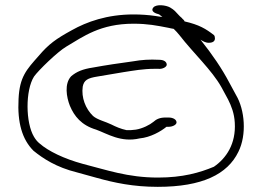

<svg xmlns="http://www.w3.org/2000/svg" viewBox="-20 -715 994 745"><path d="M52 -331C47 -239 66 -174 110 -130C147 -100 198 -66 279 -46L355 -25C423 -6 497 10 592 10C765 10 863 -39 905 -126C938 -192 930 -289 896 -346L870 -394C841 -449 805 -502 758 -561C766 -556 777 -549 790 -549C807 -549 814 -556 814 -566C814 -571 813 -576 810 -579C779 -603 753 -619 696 -632C695 -636 692 -639 688 -642C687 -645 680 -649 674 -656C661 -670 657 -676 640 -686C624 -695 587 -700 575 -686C563 -672 581 -663 598 -659C599 -657 605 -654 610 -649C600 -650 591 -652 583 -653C556 -657 527 -659 498 -659C395 -659 316 -630 259 -598C197 -564 169 -544 130 -498C83 -445 56 -417 52 -331ZM112 -184C79 -239 78 -364 112 -418C129 -442 203 -514 237 -534C303 -573 369 -623 498 -623C553 -623 588 -616 634 -607C639 -606 646 -604 654 -603C662 -595 670 -587 676 -579C731 -508 802 -443 839 -377L865 -329C878 -303 889 -275 891 -239C896 -157 858 -101 810 -68C755 -45 689 -26 593 -26C475 -26 393 -56 302 -79C228 -99 167 -129 134 -158C125 -165 118 -174 112 -184ZM251 -305C268 -264 296 -229 353 -212C397 -196 449 -161 522 -178C564 -182 604 -205 626 -223H634C650 -223 665 -231 665 -240C665 -251 652 -259 634 -259H622C601 -259 587 -253 575 -242C562 -231 533 -216 507 -212L487 -210H471C448 -215 430 -223 412 -232C390 -243 358 -250 341 -265C312 -293 295 -336 301 -379C306 -404 320 -412 358 -418C392 -424 424 -429 459 -435C498 -441 536 -448 580 -448H594C610 -446 627 -455 627 -464C627 -475 616 -483 598 -483C560 -485 530 -483 496 -477C444 -470 390 -462 341 -453C301 -447 277 -437 256 -419C229 -390 238 -338 251 -305Z"/></svg>

Font: Stray Cat
Style: SuExt
Weight: 400
Version: Version 1.0